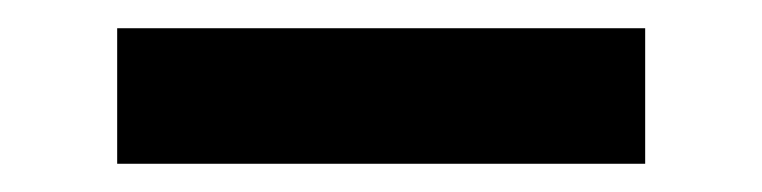

<svg xmlns="http://www.w3.org/2000/svg" viewBox="-20 -20 540 136"><path d="M63 96V0H437V96Z"/></svg>

Font: Iosevka Slab
Style: Bold
Weight: 700
Monospace: yes
Designer: Belleve Invis
Foundry: Belleve Invis
Version: Version 11.1.1; ttfautohint (v1.8.3)